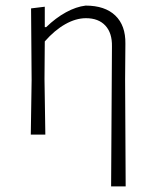

<svg xmlns="http://www.w3.org/2000/svg" viewBox="-20 -481 552 686"><path d="M380 -315Q381 -363 356.5 -389.5Q332 -416 287 -416Q251 -416 213 -394.5Q175 -373 140 -333L139 -198L142 0H90L93 -195L91 -451L140 -457V-384H145Q179 -417 215.5 -437Q252 -457 286 -461Q355 -461 392 -425.5Q429 -390 428 -325L427 -197L429 185H377Z"/></svg>

Font: Luna Sans Light
Style: Regular
Weight: 300
Designer: Juan Pablo del Peral
Foundry: Huerta Tipografica
Version: Version 2.001; ttfautohint (v1.5)